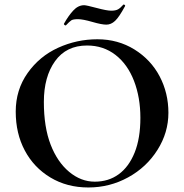

<svg xmlns="http://www.w3.org/2000/svg" viewBox="-20 -808 806 840"><path d="M360.8 -608.9Q270 -608.9 220.9 -540.5Q171.9 -472.2 171.9 -362.1Q171.9 -252 201.4 -175.5Q231 -99.1 282.5 -56.2Q334 -13.2 394.5 -13.2Q455.1 -13.2 499.5 -45.7Q543.9 -78.1 569.1 -140.6Q594.2 -203.1 594.2 -292.5Q594.2 -381.8 566.2 -454.3Q538.1 -526.9 485.1 -567.9Q432.1 -608.9 360.8 -608.9ZM88.4 -149.7Q48.8 -224.1 48.8 -319.6Q48.8 -415 100.8 -488.5Q152.8 -562 234.4 -599.1Q315.9 -636.2 406 -636.2Q496.1 -636.2 568.1 -591.6Q640.1 -546.9 678.5 -473.9Q716.8 -400.9 716.8 -314.5Q716.8 -228 668.9 -152.1Q621.1 -76.2 540.5 -32Q460 12.2 366.5 12.2Q272.9 12.2 200.4 -31.5Q127.9 -75.2 88.4 -149.7ZM521 -788.1Q523.9 -788.1 526.4 -785.6Q528.8 -783.2 526.9 -780.8Q501 -732.9 483.4 -716.6Q465.8 -700.2 445.3 -700.2Q424.8 -700.2 383.5 -712.2Q342.3 -724.1 321 -724.1Q299.8 -724.1 292 -719Q284.2 -713.9 268.1 -696.8H267.1Q264.2 -696.8 261.5 -699.5Q258.8 -702.1 259.8 -704.1Q278.8 -738.3 300.3 -761.7Q321.8 -785.2 348.1 -785.2Q357.9 -785.2 402.6 -773.2Q447.3 -761.2 466.6 -761.2Q485.8 -761.2 496.3 -767.1Q506.8 -772.9 520 -788.1Z"/></svg>

Font: Cormorant-Bold
Style: Bold
Weight: 700
Designer: Christian Thalmann (Catharsis Fonts)
Version: Version 3.000